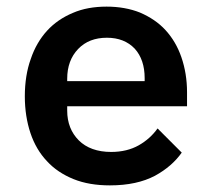

<svg xmlns="http://www.w3.org/2000/svg" viewBox="-20 -548 640 580"><path d="M312 12C367 12 412 2 448 -17C483 -36 510 -60 529 -87C529 -87 456 -160 456 -160C456 -160 456 -160 456 -160C441 -139 422 -122 399 -109C376 -96 348 -89 316 -89C316 -89 316 -89 316 -89C274 -89 241 -101 218 -124C195 -147 183 -177 183 -214C183 -214 183 -227 183 -227C183 -227 545 -227 545 -227C545 -227 545 -269 545 -269C545 -269 545 -269 545 -269C545 -308 539 -343 528 -375C517 -407 501 -434 480 -457C459 -480 433 -497 403 -510C373 -522 339 -528 302 -528C302 -528 302 -528 302 -528C264 -528 230 -522 200 -509C169 -496 143 -478 122 -455C101 -432 84 -403 73 -370C61 -337 55 -299 55 -257C55 -257 55 -257 55 -257C55 -216 61 -179 72 -146C83 -113 100 -84 122 -61C143 -38 170 -20 202 -7C234 6 271 12 312 12C312 12 312 12 312 12ZM303 -434C338 -434 366 -423 387 -401C407 -379 417 -349 417 -312C417 -312 417 -303 417 -303C417 -303 183 -303 183 -303C183 -303 183 -310 183 -310C183 -310 183 -310 183 -310C183 -347 194 -377 216 -400C238 -423 267 -434 303 -434C303 -434 303 -434 303 -434Z"/></svg>

Font: IBM Plex Mono Mod
Style: SemiBold
Weight: 500
Designer: Mike Abbink, Paul van der Laan, Pieter van Rosmalen
Foundry: Bold Monday
Version: ""